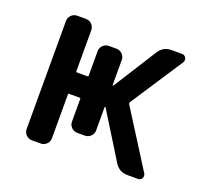

<svg xmlns="http://www.w3.org/2000/svg" viewBox="-96 -662 820 758"><g transform="rotate(20 314.0 -283.5)"><path d="M107.4 -21.5Q92.8 -21.5 82.5 -31.7Q72.3 -42 72.3 -56.6V-509.8Q72.3 -524.4 82.5 -534.7Q92.8 -544.9 107.4 -544.9H144.5Q158.2 -544.9 168.5 -534.7Q178.7 -524.4 178.7 -509.8V-337.9Q178.7 -334 183.6 -334H226.6Q230.5 -334 230.5 -337.9V-441.4Q230.5 -455.1 240.7 -465.3Q251 -475.6 265.6 -475.6H296.9Q311.5 -475.6 321.8 -465.3Q332 -455.1 332 -441.4V-335.9Q332 -334 333.5 -334Q335 -334 335.9 -335L450.2 -515.6Q468.8 -544.9 503.9 -544.9H546.9Q558.6 -544.9 564 -535.2Q569.3 -525.4 563.5 -515.6L418.9 -294.9Q417 -291 418.9 -287.1L568.4 -50.8Q571.3 -45.9 571.3 -41Q571.3 -36.1 569.3 -31.2Q563.5 -21.5 552.7 -21.5H507.8Q473.6 -21.5 455.1 -50.8L335.9 -243.2Q335 -244.1 333.5 -244.1Q332 -244.1 332 -242.2V-144.5Q332 -130.9 321.8 -120.6Q311.5 -110.4 296.9 -110.4H265.6Q251 -110.4 240.7 -120.6Q230.5 -130.9 230.5 -144.5V-240.2Q230.5 -244.1 226.6 -244.1H183.6Q178.7 -244.1 178.7 -240.2V-56.6Q178.7 -42 168.5 -31.7Q158.2 -21.5 144.5 -21.5Z"/></g></svg>

Font: Gen Jyuu GothicL Medium
Style: Regular
Weight: 500
Designer: [Source Han Sans]
Ryoko NISHIZUKA  (kana & ideographs); Paul D. Hunt (Latin, Greek & Cyrillic); Wenlong ZHANG  (bopomofo
Version: Version 1.002.20150607